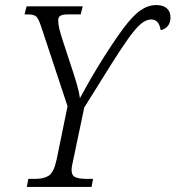

<svg xmlns="http://www.w3.org/2000/svg" viewBox="-20 -739 694 759"><path d="M86 0 92 -32H121Q154 -32 173.5 -45Q193 -58 204 -109L247 -319L143 -633Q133 -663 124.5 -672.5Q116 -682 89 -682H77L85 -714H307L299 -682H248Q227 -682 218.5 -676.5Q210 -671 210 -659Q210 -644 214.5 -625Q219 -606 227 -582L267 -460Q276 -433 284.5 -403.5Q293 -374 296 -351Q308 -373 327 -407Q346 -441 370 -480Q428 -574 467 -626Q506 -678 536 -698.5Q566 -719 598 -719Q625 -719 639.5 -706Q654 -693 654 -670Q654 -648 642 -635Q630 -622 615 -620Q612 -640 603 -651Q594 -662 578 -662Q558 -662 537.5 -645Q517 -628 488.5 -588.5Q460 -549 418 -482Q376 -415 313 -314L270 -109Q267 -97 265 -85.5Q263 -74 263 -67Q263 -45 278 -38.5Q293 -32 320 -32H348L342 0Z"/></svg>

Font: Noto Serif SemiCondensed Light
Style: Italic
Weight: 300
Width: 4
Italic angle: -12°
Designer: Monotype Design Team
Foundry: Monotype Imaging Inc.
Version: Version 2.013; ttfautohint (v1.8.4.7-5d5b)